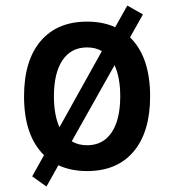

<svg xmlns="http://www.w3.org/2000/svg" viewBox="-20 -605 626 690"><path d="M147 65.4 95.7 28.8 138.2 -47.4Q66.4 -117.7 66.4 -258.8Q66.4 -387.2 126 -457.3Q185.5 -527.3 293 -527.3Q350.1 -527.3 394 -507.3L437.5 -585L493.7 -553.2L447.3 -470.7Q519.5 -400.4 519.5 -258.8Q519.5 -130.9 460.2 -60.5Q400.9 9.8 293 9.8Q234.9 9.8 189.9 -11.2ZM293 -83Q350.1 -83 381.1 -128.9Q412.1 -174.8 412.1 -258.8Q412.1 -327.1 391.6 -370.6L237.8 -97.2Q261.7 -83 293 -83ZM193.8 -147.9 346.2 -421.4Q323.2 -434.6 293 -434.6Q235.8 -434.6 204.8 -388.9Q173.8 -343.3 173.8 -258.8Q173.8 -191.4 193.8 -147.9Z"/></svg>

Font: Cascadia Code NF
Style: Regular
Weight: 400
Monospace: yes
Designer: Aaron Bell
Foundry: Saja Typeworks
Version: Version 2404.023; ttfautohint (v1.8.4)